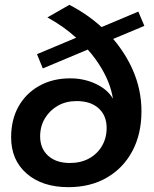

<svg xmlns="http://www.w3.org/2000/svg" viewBox="-20 -769 636 794"><path d="M263 5Q155 5 90.5 -51Q26 -107 26 -201Q26 -274 56.5 -328.5Q87 -383 142.5 -414Q198 -445 270 -445Q328 -445 376.5 -422Q425 -399 447 -361Q437 -424 400 -486Q376 -527 343 -564L157 -486L133 -545L295 -613Q242 -661 176 -697L267 -749Q342 -710 400 -657L552 -721L577 -662L448 -608Q499 -548 529 -480Q565 -398 565 -309Q565 -215 527.5 -144.5Q490 -74 422 -34.5Q354 5 263 5ZM269 -95Q314 -95 348 -113.5Q382 -132 401.5 -165Q421 -198 421 -240Q421 -291 388 -321Q355 -351 297 -351Q253 -351 219.5 -332Q186 -313 166 -280Q146 -247 146 -205Q146 -155 179 -125Q212 -95 269 -95Z"/></svg>

Font: Montserrat Thin SemiBold
Style: Italic
Weight: 600
Italic angle: -11.3°
Version: Version 9.000